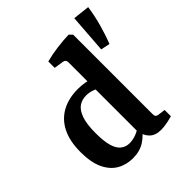

<svg xmlns="http://www.w3.org/2000/svg" viewBox="-192 -821 957 957"><g transform="rotate(-45 286.0 -342.5)"><path d="M198 8Q151 8 114 -13.5Q77 -35 55.5 -80.5Q34 -126 34 -199Q34 -275 59.5 -326.5Q85 -378 133 -404.5Q181 -431 248 -431Q271 -431 294.5 -427Q318 -423 331 -418L319 -359Q311 -367 292 -373Q273 -379 253 -379Q224 -379 202 -364Q180 -349 167 -312.5Q154 -276 154 -213Q154 -155 164 -121Q174 -87 193.5 -72Q213 -57 238 -57Q261 -57 284.5 -65.5Q308 -74 324 -89L337 -71Q316 -37 281 -14.5Q246 8 198 8ZM422 -639V-78Q422 -66 427 -61.5Q432 -57 441 -56L479 -51V-7Q466 -3 442 2Q418 7 397 7Q358 7 336.5 -13.5Q315 -34 308 -71V-558Q308 -576 291 -579L240 -587V-632Q277 -642 323 -648Q369 -654 406 -655ZM469 -488 484 -693 572 -683Q565 -632 550 -577.5Q535 -523 517 -478Z"/></g></svg>

Font: Yrsa SemiBold
Style: Regular
Weight: 600
Version: Version 2.004